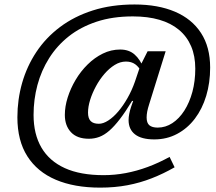

<svg xmlns="http://www.w3.org/2000/svg" viewBox="-20 -736 988 878"><path d="M701 -152.5Q737 -152.5 768.2 -173Q799.5 -193.5 823 -230.2Q846.5 -267 859.8 -316Q873 -365 873 -422Q873 -480 854 -524.5Q835 -569 798.5 -599.5Q762 -630 709 -645.5Q656 -661 587.5 -661Q495 -661 421.8 -636.8Q348.5 -612.5 294.5 -569.8Q240.5 -527 204.8 -470.2Q169 -413.5 151.2 -347.2Q133.5 -281 133.5 -210.5Q133.5 -122.5 169.5 -61Q205.5 0.5 276.5 32.8Q347.5 65 454 65Q504.5 65 555 55.5Q605.5 46 655.5 27.5Q705.5 9 755.5 -18.5L778.5 29Q727 58.5 674 79.2Q621 100 563 111Q505 122 438 122Q320 122 235.2 86Q150.5 50 105 -21.5Q59.5 -93 59.5 -199.5Q59.5 -280.5 81.2 -356.8Q103 -433 146.2 -498.2Q189.5 -563.5 254.2 -612.2Q319 -661 404.2 -688.2Q489.5 -715.5 595.5 -715.5Q702.5 -715.5 780 -682.5Q857.5 -649.5 899.2 -585.2Q941 -521 941 -427Q941 -357.5 923 -297.8Q905 -238 871.2 -193.5Q837.5 -149 790.2 -123.8Q743 -98.5 685.5 -98.5Q627 -98.5 597.5 -121.5Q568 -144.5 568 -187Q568 -200 571 -215.5Q574 -231 579.5 -247.5L589 -274.5H584Q554 -225 528.5 -191.8Q503 -158.5 480 -138.5Q457 -118.5 434.2 -110Q411.5 -101.5 386.5 -101.5Q332.5 -101.5 304.5 -131.5Q276.5 -161.5 276.5 -210.5Q276.5 -249 289.5 -290.2Q302.5 -331.5 325.8 -370.8Q349 -410 380.8 -441.2Q412.5 -472.5 450.2 -491Q488 -509.5 529.5 -509.5Q569.5 -509.5 595.2 -487Q621 -464.5 637.5 -422.5L628 -405Q615.5 -430 598.2 -442.2Q581 -454.5 556 -454.5Q529.5 -454.5 504.5 -439Q479.5 -423.5 457.5 -398Q435.5 -372.5 418.8 -341.5Q402 -310.5 392.2 -279.2Q382.5 -248 382.5 -221Q382.5 -195 394.5 -182.5Q406.5 -170 432 -170Q452 -170 475.2 -185Q498.5 -200 521 -226.5Q543.5 -253 563.2 -287.8Q583 -322.5 597 -362.5L621.5 -435L655 -501.5H737.5L662 -259Q656 -240.5 653.2 -225.8Q650.5 -211 650.5 -199Q650.5 -173.5 663.2 -163Q676 -152.5 701 -152.5Z"/></svg>

Font: Newsreader 8pt
Style: Italic
Weight: 400
Italic angle: -17°
Version: Version 1.003